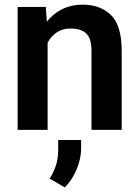

<svg xmlns="http://www.w3.org/2000/svg" viewBox="-20 -558 599 825"><path d="M283.7 -435.5Q249 -435.5 224.1 -418.9Q199.2 -402.3 184.6 -374.5V0H55.7V-528.3H176.8L181.2 -464.8Q208.5 -499.5 247.8 -518.8Q287.1 -538.1 335 -538.1Q410.6 -538.1 456.8 -493.4Q502.9 -448.7 502.9 -338.9V0H373V-339.8Q373 -394 349.9 -414.8Q326.7 -435.5 283.7 -435.5ZM328.6 43.5V79.6Q328.6 123.5 309.1 170.2Q289.6 216.8 258.3 247.1L193.4 209.5Q210.4 182.6 220.2 153.3Q230 124 230 85V43.5Z"/></svg>

Font: Vazirmatn RD FD SemiBold
Style: Regular
Weight: 600
Designer: Saber Rastikerdar
Foundry: Saber Rastikerdar
Version: Version 33.003